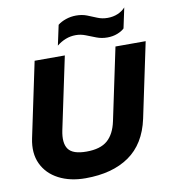

<svg xmlns="http://www.w3.org/2000/svg" viewBox="-92 -919 901 1008"><g transform="rotate(-10 359.0 -415.0)"><path d="M524 -698Q493 -698 466 -708.5Q439 -719 413.5 -729Q388 -739 362 -739Q333 -739 307.5 -729Q282 -719 260 -701L283 -808Q300 -822 326.5 -831Q353 -840 381 -840Q413 -840 438.5 -830Q464 -820 489 -809.5Q514 -799 543 -799Q573 -799 597.5 -809.5Q622 -820 638 -838L615 -730Q602 -717 577.5 -707.5Q553 -698 524 -698ZM283 10Q201 10 140.5 -21.5Q80 -53 53 -110.5Q26 -168 42 -245L126 -644H287L206 -260Q192 -193 215.5 -160Q239 -127 312 -127Q386 -127 424 -160Q462 -193 476 -260L557 -644H718L634 -245Q606 -115 516 -52.5Q426 10 283 10Z"/></g></svg>

Font: Kanit SemiBold
Style: Italic
Weight: 600
Italic angle: -12°
Designer: Katatrad Team
Foundry: CadsonDemak
Version: Version 2.000; ttfautohint (v1.8.3)